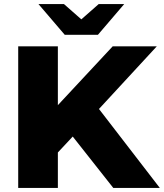

<svg xmlns="http://www.w3.org/2000/svg" viewBox="-20 -929 810 949"><path d="M247 -155 236 -377 537 -700H755L455 -375L345 -260ZM70 0V-700H266V0ZM540 0 312 -289 441 -427 770 0ZM300 -757 170 -909H296L437 -785H327L468 -909H594L464 -757Z"/></svg>

Font: Montserrat Thin ExtraBold
Style: Regular
Weight: 800
Version: Version 9.000